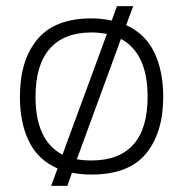

<svg xmlns="http://www.w3.org/2000/svg" viewBox="-20 -555 598 627"><path d="M168 -5Q105 -32 75 -92.5Q45 -153 45 -239Q45 -358 102 -426.5Q159 -495 279 -495Q310 -495 345 -488L362 -535H415L392 -473Q454 -445 483.5 -384.5Q513 -324 513 -239Q513 -121 456.5 -53Q400 15 279 15Q245 15 215 9L200 52H147ZM329 -444Q302 -449 279 -449Q189 -449 142.5 -396Q96 -343 96 -239Q96 -96 184 -50ZM462 -239Q462 -381 375 -428L231 -35Q251 -31 279 -31Q369 -31 415.5 -83Q462 -135 462 -239Z"/></svg>

Font: Pridi ExtraLight
Style: Regular
Weight: 275
Designer: Katatrad Team
Foundry: CadsonDemak
Version: Version 1.001